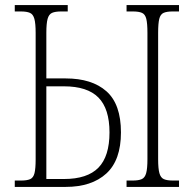

<svg xmlns="http://www.w3.org/2000/svg" viewBox="-20 -734 761 754"><path d="M38 0V-25H63Q86 -25 98.5 -30.5Q111 -36 115.5 -54Q120 -72 120 -108V-605Q120 -642 115 -660Q110 -678 97.5 -683.5Q85 -689 62 -689H38V-714H246V-689H220Q197 -689 184.5 -683.5Q172 -678 167 -660Q162 -642 162 -605V-426H238Q341 -426 398 -375.5Q455 -325 455 -214Q455 -105 397.5 -52.5Q340 0 238 0ZM162 -31H231Q323 -31 366.5 -75.5Q410 -120 410 -214Q410 -307 366.5 -351Q323 -395 231 -395H162ZM477 0V-25H501Q524 -25 536.5 -30.5Q549 -36 554 -54Q559 -72 559 -109V-605Q559 -642 554.5 -660Q550 -678 537.5 -683.5Q525 -689 502 -689H477V-714H683V-689H658Q635 -689 622.5 -683.5Q610 -678 605.5 -660Q601 -642 601 -605V-109Q601 -72 606 -54Q611 -36 623.5 -30.5Q636 -25 659 -25H683V0Z"/></svg>

Font: Noto Serif Condensed ExtraLight
Style: Regular
Weight: 200
Width: 3
Designer: Monotype Design Team
Foundry: Monotype Imaging Inc.
Version: Version 2.013; ttfautohint (v1.8.4.7-5d5b)